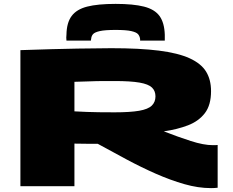

<svg xmlns="http://www.w3.org/2000/svg" viewBox="-20 -958 1198 988"><path d="M1066 10Q1000 10 928.5 -10.5Q857 -31 782 -64Q707 -97 631.5 -137.5Q556 -178 483 -218Q473 -218 460.5 -218Q448 -218 438 -218Q401 -218 363 -219V0H85V-700Q261 -706 379.5 -708Q498 -710 552 -710Q699 -710 798 -697.5Q897 -685 956 -658Q1015 -631 1040.5 -589.5Q1066 -548 1066 -489Q1066 -417 1034 -375.5Q1002 -334 947 -313Q892 -292 823 -282Q895 -254 961.5 -232.5Q1028 -211 1075 -211Q1081 -211 1088 -211Q1095 -211 1100 -212V8Q1085 10 1066 10ZM570 -380Q650 -380 696 -388Q742 -396 761 -414.5Q780 -433 780 -462Q780 -490 762 -507.5Q744 -525 698 -533Q652 -541 570 -541Q539 -541 518 -541Q497 -541 476.5 -540.5Q456 -540 429.5 -539Q403 -538 363 -537V-385Q400 -383 428 -382Q456 -381 488.5 -380.5Q521 -380 570 -380ZM575 -938Q666 -938 721 -924Q776 -910 801 -875.5Q826 -841 828 -779Q828 -772 828 -764.5Q828 -757 828 -749H701Q701 -751 701 -753Q701 -755 701 -757Q699 -772 690.5 -782Q682 -792 655.5 -798Q629 -804 575 -804Q520 -804 493.5 -798Q467 -792 458.5 -782Q450 -772 449 -757Q448 -755 448 -753Q448 -751 448 -749H322Q321 -757 321 -764.5Q321 -772 322 -780Q323 -841 348.5 -875.5Q374 -910 428.5 -924Q483 -938 575 -938Z"/></svg>

Font: Georama Extra Expanded ExtraBold
Style: Regular
Weight: 800
Width: 8
Designer: Jean-Baptiste Levee
Foundry: Production Type
Version: Version 1.000